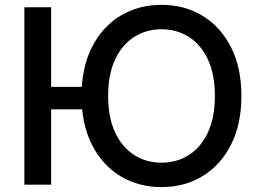

<svg xmlns="http://www.w3.org/2000/svg" viewBox="-20 -757 1048 787"><path d="M189.6 -727.3V0H79.9V-727.3ZM347.7 -400.9V-308.9H122V-400.9ZM969.5 -363.6Q969.5 -247.5 926.8 -163.7Q884.2 -79.9 810.2 -35Q736.2 9.9 642 9.9Q547.6 9.9 473.5 -35Q399.5 -79.9 356.9 -163.7Q314.3 -247.5 314.3 -363.6Q314.3 -480.1 356.9 -563.7Q399.5 -647.4 473.5 -692.3Q547.6 -737.2 642 -737.2Q736.2 -737.2 810.2 -692.3Q884.2 -647.4 926.8 -563.7Q969.5 -480.1 969.5 -363.6ZM860.8 -363.6Q860.8 -452.4 832.2 -513.3Q803.6 -574.2 754.1 -605.6Q704.5 -637.1 642 -637.1Q579.5 -637.1 530 -605.6Q480.5 -574.2 451.9 -513.3Q423.3 -452.4 423.3 -363.6Q423.3 -275.2 451.9 -214.1Q480.5 -153.1 530 -121.6Q579.5 -90.2 642 -90.2Q704.5 -90.2 754.1 -121.6Q803.6 -153.1 832.2 -214.1Q860.8 -275.2 860.8 -363.6Z"/></svg>

Font: Inter Zeller Medium
Style: Regular
Weight: 500
Designer: Rasmus Andersson; Joe Bland
Foundry: zeller
Version: Version 3.015;git-dec3a8cb1